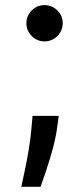

<svg xmlns="http://www.w3.org/2000/svg" viewBox="-20 -552 328 750"><path d="M209.5 -99.4 204.2 -60.7Q198.9 -18.1 186.3 28.2Q173.7 74.6 160.3 114.3Q147 154.1 138.5 177.6H63.2Q67.8 155.5 76 118.1Q84.2 80.6 92 34.4Q99.8 -11.7 103.7 -59.7L107.2 -99.4ZM154.1 -390.3Q125 -390.3 104 -411.2Q83.1 -432.2 83.1 -461.3Q83.1 -490.4 104 -511.2Q125 -532 154.1 -532Q183.2 -532 204.2 -511.2Q225.1 -490.4 225.1 -461.3Q225.1 -441.8 215.4 -425.6Q205.6 -409.4 189.6 -399.9Q173.7 -390.3 154.1 -390.3Z"/></svg>

Font: InterMG Medium
Style: Regular
Weight: 500
Designer: Rasmus Andersson
Foundry: rsms
Version: Version 3.019;December 26, 2023;FontCreator 15.0.0.2955 64-b